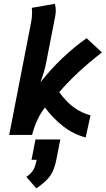

<svg xmlns="http://www.w3.org/2000/svg" viewBox="-20 -717 561 1020"><path d="M168.5 23.9H300.3L279.8 128.9Q269 184.6 247.8 215.6Q226.6 246.6 173.3 283.7L120.1 222.7Q144 206.1 155.5 188.2Q167 170.4 174.8 131.8H147.5ZM273.4 -631.3Q257.3 -550.8 223.6 -376Q216.8 -340.3 195.3 -280.3Q301.8 -415.5 439.9 -514.2L521.5 -438.5Q384.3 -332.5 294.9 -227.5Q364.3 -128.9 460.9 -104.5L435.1 13.2Q371.6 -2.9 316.7 -45.4Q261.7 -87.9 218.8 -146Q172.9 -87.4 150.4 0H29.8H28.8Q48.3 -100.1 87.2 -300Q126 -500 145.5 -599.6Q150.4 -625.5 150.4 -648.9Q150.4 -663.6 148.9 -675.3Q169.4 -679.2 210.4 -686Q251.5 -692.9 272 -696.8Q276.4 -674.8 276.4 -661.1Q276.4 -648.4 273.4 -631.3Z"/></svg>

Font: Fantasque Sans Mono
Style: Bold Italic
Weight: 700
Italic angle: -11°
Monospace: yes
Designer: Jany Belluz
Version: Version 1.7.1